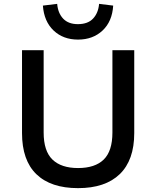

<svg xmlns="http://www.w3.org/2000/svg" viewBox="-20 -965 809 994"><path d="M384 9Q243 9 168.5 -63Q94 -135 94 -276V-705H206V-279Q206 -183 251.5 -139Q297 -95 384 -95Q472 -95 517 -139Q562 -183 562 -279V-705H675V-276Q675 -136 600 -63.5Q525 9 384 9ZM384 -760Q307 -760 257.5 -807Q208 -854 202 -936L276 -945Q280 -897 307 -868.5Q334 -840 383 -840Q435 -840 462 -869Q489 -898 493 -945L566 -936Q561 -854 511 -807Q461 -760 384 -760Z"/></svg>

Font: Nunito Sans 7pt SemiBold
Style: Regular
Weight: 600
Designer: Vernon Adams
Foundry: Vernon Adams
Version: Version 3.101;gftools[0.9.27]